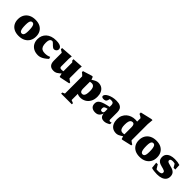

<svg xmlns="http://www.w3.org/2000/svg" viewBox="314 -2263 4038 4038"><g transform="rotate(45 2333.0 -244.0)"><path d="M295.5 -68Q317.5 -68 332.2 -81Q347 -94 354.2 -125.2Q361.5 -156.5 361.5 -211Q361.5 -274.5 354.5 -315.5Q347.5 -356.5 332.2 -376.5Q317 -396.5 292 -396.5Q270.5 -396.5 255.8 -383.5Q241 -370.5 233.5 -339.5Q226 -308.5 226 -253.5Q226 -190.5 233 -149.2Q240 -108 255.5 -88Q271 -68 295.5 -68ZM287 15Q205 15 147.2 -14.5Q89.5 -44 59 -98.2Q28.5 -152.5 28.5 -226Q28.5 -303 62 -360Q95.5 -417 156.5 -448.2Q217.5 -479.5 300.5 -479.5Q383 -479.5 440.5 -450Q498 -420.5 528.5 -366.5Q559 -312.5 559 -238.5Q559 -162 525.8 -105Q492.5 -48 431.5 -16.5Q370.5 15 287 15Z M916 -479.5Q979 -479.5 1016.5 -467.5Q1054 -455.5 1071 -434.8Q1088 -414 1088 -388Q1088 -365 1076.5 -348Q1065 -331 1047.2 -321.8Q1029.5 -312.5 1011 -312.5Q995.5 -312.5 979.5 -322.5Q963.5 -332.5 948 -347.2Q932.5 -362 917.8 -377Q903 -392 889.8 -402Q876.5 -412 865.5 -412Q844.5 -412 828.2 -400.8Q812 -389.5 802.8 -362.8Q793.5 -336 793.5 -289Q793.5 -225.5 809.2 -187.8Q825 -150 856.8 -133.2Q888.5 -116.5 936 -116.5Q975 -116.5 1006.2 -122.8Q1037.5 -129 1070.5 -145L1084.5 -98.5Q1040 -57 1001.5 -32.2Q963 -7.5 929.2 3.8Q895.5 15 863 15Q785.5 15 730 -14.5Q674.5 -44 645 -97.2Q615.5 -150.5 615.5 -221Q615.5 -275.5 635.2 -322.5Q655 -369.5 693.2 -405Q731.5 -440.5 787.5 -460Q843.5 -479.5 916 -479.5Z M1375.5 -169Q1375.5 -151 1381 -140.8Q1386.5 -130.5 1398.5 -125.8Q1410.5 -121 1429.5 -121Q1449.5 -121 1468.8 -124.8Q1488 -128.5 1505.5 -136.5L1522.5 -100Q1481.5 -61 1453 -37.8Q1424.5 -14.5 1403.2 -3.2Q1382 8 1363.8 11.5Q1345.5 15 1324.5 15Q1251.5 15 1216 -25Q1180.5 -65 1180.5 -143V-377.5L1115.5 -417.5V-453.5L1384 -473L1375.5 -396ZM1507 11.5 1480.5 -97V-389.5L1451 -421V-456.5L1682.5 -471.5L1676 -390.5V-114Q1682 -108 1690 -101.2Q1698 -94.5 1707.8 -87.5Q1717.5 -80.5 1727.5 -74.2Q1737.5 -68 1747.5 -63V-34L1530.5 11.5Z M2171 -226.5Q2171 -303.5 2147.8 -337.5Q2124.5 -371.5 2079 -371.5Q2069 -371.5 2056 -370Q2043 -368.5 2029.5 -365.5Q2016 -362.5 2003.5 -356.5L1990.5 -396Q2023 -418 2048.8 -433.8Q2074.5 -449.5 2095.5 -459.8Q2116.5 -470 2135 -474.8Q2153.5 -479.5 2172.5 -479.5Q2236 -479.5 2279 -451Q2322 -422.5 2344.2 -372Q2366.5 -321.5 2366.5 -257Q2366.5 -169.5 2332.8 -108.8Q2299 -48 2243.2 -16.5Q2187.5 15 2121 15Q2085.5 15 2057.5 5.8Q2029.5 -3.5 2006.5 -21Q1983.5 -38.5 1962 -62.5H2030.5V179L2097 205.5V239H1779.5V205.5L1835 181.5V-330Q1828 -339.5 1818 -349Q1808 -358.5 1795.8 -368.5Q1783.5 -378.5 1769 -389V-420.5L1970 -483H1998.5L2030.5 -402.5V-163.5Q2030.5 -131.5 2037.2 -110.2Q2044 -89 2057.8 -78.2Q2071.5 -67.5 2093 -67.5Q2117 -67.5 2134.5 -81.8Q2152 -96 2161.5 -130.8Q2171 -165.5 2171 -226.5Z M2715.5 -288.5V-230Q2680.5 -224 2659 -216.5Q2637.5 -209 2626.2 -200Q2615 -191 2611 -179.5Q2607 -168 2607 -153.5Q2607 -123 2617 -110.8Q2627 -98.5 2650.5 -98.5Q2664.5 -98.5 2675.2 -104.8Q2686 -111 2691.8 -121.8Q2697.5 -132.5 2697.5 -146V-340.5Q2697.5 -372.5 2681.2 -389.8Q2665 -407 2629 -407Q2610.5 -407 2596.2 -405.2Q2582 -403.5 2572 -401L2590 -442Q2585.5 -411.5 2581 -391.8Q2576.5 -372 2572 -359.5Q2567.5 -347 2561.5 -337.5Q2553.5 -323 2535.8 -315.8Q2518 -308.5 2491 -308.5Q2461.5 -308.5 2446.5 -318.8Q2431.5 -329 2431.5 -347.5Q2431.5 -370.5 2453 -394Q2474.5 -417.5 2512.8 -436.8Q2551 -456 2600.8 -467.8Q2650.5 -479.5 2707.5 -479.5Q2779 -479.5 2819.5 -459Q2860 -438.5 2876.2 -401.8Q2892.5 -365 2892.5 -316V-105Q2892.5 -93 2896 -85.5Q2899.5 -78 2906 -74.8Q2912.5 -71.5 2922.5 -71.5Q2930.5 -71.5 2940 -73.5Q2949.5 -75.5 2961.5 -81.5V-33.5Q2931 -13 2895.2 1Q2859.5 15 2825 15Q2784 15 2758.2 0.2Q2732.5 -14.5 2720 -42.8Q2707.5 -71 2705.5 -111.5L2712 -114.5Q2699 -67 2678.5 -38.5Q2658 -10 2629.5 2.5Q2601 15 2563 15Q2498.5 15 2460.5 -16.2Q2422.5 -47.5 2422.5 -113Q2422.5 -143.5 2434.2 -168.2Q2446 -193 2477.5 -214Q2509 -235 2566.5 -253.2Q2624 -271.5 2715.5 -288.5Z M3325.5 -312Q3325.5 -354 3311.2 -377.5Q3297 -401 3267.5 -401Q3242 -401 3223.5 -386.5Q3205 -372 3195 -337.8Q3185 -303.5 3185 -243.5Q3185 -189 3195.5 -155.2Q3206 -121.5 3226.2 -106Q3246.5 -90.5 3277 -90.5Q3292 -90.5 3312.5 -93.8Q3333 -97 3351.5 -105V-59.5Q3317.5 -36.5 3293 -21.8Q3268.5 -7 3250 1Q3231.5 9 3216.5 12Q3201.5 15 3187 15Q3122 15 3078 -13.2Q3034 -41.5 3011.8 -92.5Q2989.5 -143.5 2989.5 -211Q2989.5 -277 3012.5 -327Q3035.5 -377 3075 -411Q3114.5 -445 3164.5 -462.2Q3214.5 -479.5 3269 -479.5Q3300.5 -479.5 3328.2 -475.2Q3356 -471 3384.2 -461.8Q3412.5 -452.5 3447 -436.5H3325.5V-575.5Q3318 -584 3305.8 -592.2Q3293.5 -600.5 3278 -608.8Q3262.5 -617 3245 -625V-666L3499 -725.5H3532L3521 -594.5V-114Q3526.5 -108 3534.8 -101.2Q3543 -94.5 3552.8 -87.5Q3562.5 -80.5 3572.5 -74.2Q3582.5 -68 3592.5 -63V-34L3378.5 15H3355L3325.5 -78Z M3893 -68Q3915 -68 3929.8 -81Q3944.5 -94 3951.8 -125.2Q3959 -156.5 3959 -211Q3959 -274.5 3952 -315.5Q3945 -356.5 3929.8 -376.5Q3914.5 -396.5 3889.5 -396.5Q3868 -396.5 3853.2 -383.5Q3838.5 -370.5 3831 -339.5Q3823.5 -308.5 3823.5 -253.5Q3823.5 -190.5 3830.5 -149.2Q3837.5 -108 3853 -88Q3868.5 -68 3893 -68ZM3884.5 15Q3802.5 15 3744.8 -14.5Q3687 -44 3656.5 -98.2Q3626 -152.5 3626 -226Q3626 -303 3659.5 -360Q3693 -417 3754 -448.2Q3815 -479.5 3898 -479.5Q3980.5 -479.5 4038 -450Q4095.5 -420.5 4126 -366.5Q4156.5 -312.5 4156.5 -238.5Q4156.5 -162 4123.2 -105Q4090 -48 4029 -16.5Q3968 15 3884.5 15Z M4445 -479.5Q4494 -479.5 4529 -474.2Q4564 -469 4599 -457.5L4606 -330H4554.5L4483.5 -449L4537.5 -398Q4515 -407.5 4492 -412.2Q4469 -417 4451.5 -417Q4412 -417 4393.5 -406.2Q4375 -395.5 4375 -374Q4375 -360 4382.2 -349.2Q4389.5 -338.5 4414.2 -328.5Q4439 -318.5 4492 -306Q4531.5 -297 4559.2 -283.2Q4587 -269.5 4604.5 -250.8Q4622 -232 4630.2 -207.5Q4638.5 -183 4638.5 -153Q4638.5 -98 4610.2 -60.8Q4582 -23.5 4529.2 -4.2Q4476.5 15 4402 15Q4355 15 4311 9Q4267 3 4235.5 -7.5L4220.5 -147.5H4266.5L4348 -15L4269 -65Q4285 -60 4303.8 -57Q4322.5 -54 4341.5 -52.2Q4360.5 -50.5 4377.5 -50.5Q4425.5 -50.5 4449 -63.8Q4472.5 -77 4472.5 -104.5Q4472.5 -117 4467.5 -126.2Q4462.5 -135.5 4449.2 -143Q4436 -150.5 4411.8 -158.2Q4387.5 -166 4349.5 -175Q4298.5 -187.5 4270.5 -208.2Q4242.5 -229 4231.8 -257.2Q4221 -285.5 4221 -318.5Q4221 -371.5 4249.8 -407.5Q4278.5 -443.5 4329.2 -461.5Q4380 -479.5 4445 -479.5Z"/></g></svg>

Font: Newsreader ExtraBold
Style: Regular
Weight: 800
Designer: Hugues Gentile
Foundry: Production Type
Version: Version 1.003